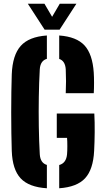

<svg xmlns="http://www.w3.org/2000/svg" viewBox="-20 -999 562 1028"><path d="M231 9Q134.5 3 90.5 -44.2Q46.5 -91.5 43 -191Q41.5 -233 40.8 -286.8Q40 -340.5 40 -397.5Q40 -454.5 40.8 -507.5Q41.5 -560.5 43 -601Q47 -704 91 -753.2Q135 -802.5 231 -809V-684Q196 -674 193 -628Q189 -558 187.8 -479.2Q186.5 -400.5 187.8 -321.8Q189 -243 193 -173Q196 -126 231 -116ZM332 -500Q335 -564 332 -628Q329 -673 297 -683.5V-809Q389.5 -802.5 432.5 -755.8Q475.5 -709 482 -610Q483.5 -587 483.5 -555.2Q483.5 -523.5 482 -500ZM297 9V-115.5Q334.5 -125.5 339 -173Q340.5 -190.5 340.5 -217.2Q340.5 -244 339 -261H284V-391H485Q487.5 -345.5 487 -291.2Q486.5 -237 484 -191Q479 -91.5 435.5 -44.5Q392 2.5 297 9ZM219 -840 129 -979H218L259 -909L300 -979H389L299 -840Z"/></svg>

Font: Big Shoulders Stencil Text Black
Style: Regular
Weight: 900
Designer: Patric King
Foundry: XO Type Co
Version: Version 1.000